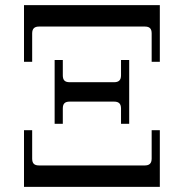

<svg xmlns="http://www.w3.org/2000/svg" viewBox="-20 -732 700 752"><path d="M74 -490H106V-601C106 -620 115 -628 133 -628H547C566 -628 574 -620 574 -601V-490H606V-712H74ZM74 0H606V-222H574V-111C574 -92 565 -84 547 -84H133C114 -84 106 -92 106 -111V-222H74ZM194 -247H226V-307C226 -326 234 -334 253 -334H427C445 -334 454 -326 454 -307V-247H486V-497H454V-437C454 -418 445 -410 427 -410H253C234 -410 226 -418 226 -437V-497H194Z"/></svg>

Font: Old Standard
Style: Regular
Weight: 400
Designer: Alexey Kryukov <alexios@thessalonica.org.ru>
Version: Version 2.0